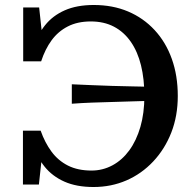

<svg xmlns="http://www.w3.org/2000/svg" viewBox="-20 -740 776 770"><path d="M597 -391V-336Q554 -335 512 -333.5Q470 -332 429.5 -331Q389 -330 348.5 -328.5Q308 -327 268 -324V-402Q308 -400 348.5 -398.5Q389 -397 429.5 -395.5Q470 -394 512 -393.5Q554 -393 597 -391ZM355 10Q287 10 238.5 -11.5Q190 -33 159 -71.5Q128 -110 112 -162L153 -157L136 0H72V-216H143Q160 -168 186.5 -132Q213 -96 252.5 -76Q292 -56 347 -56Q392 -56 431 -77Q470 -98 498.5 -137Q527 -176 543 -231Q559 -286 559 -355Q559 -423 545.5 -478Q532 -533 504.5 -572.5Q477 -612 437 -633Q397 -654 344 -654Q291 -654 252 -634Q213 -614 187 -578.5Q161 -543 145 -494H73V-710H137L154 -553L113 -547Q130 -600 160.5 -638.5Q191 -677 239.5 -698.5Q288 -720 356 -720Q432 -720 493.5 -694Q555 -668 600 -619.5Q645 -571 669 -504Q693 -437 693 -355Q693 -275 667 -208.5Q641 -142 594.5 -92.5Q548 -43 487 -16.5Q426 10 355 10Z"/></svg>

Font: Roboto Serif 36pt Medium
Style: Regular
Weight: 500
Designer: Greg Gazdowicz
Foundry: Commercial Type
Version: Version 1.008